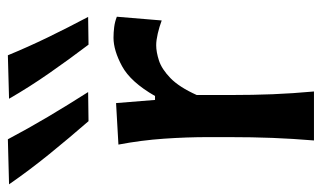

<svg xmlns="http://www.w3.org/2000/svg" viewBox="-221 -633 818 488"><g transform="rotate(-90 188.0 -389.0)"><path d="M75 0Q79.5 -54.5 81.5 -105.2Q83.5 -156 83.5 -218V-268Q83.5 -323.5 79.5 -381.2Q75.5 -439 64.5 -497L170 -503L178 -404H188Q223.5 -466 263.8 -487.8Q304 -509.5 336 -509.5Q349 -509.5 363 -507.8Q377 -506 389.5 -501L380 -387Q364 -393 346.8 -397Q329.5 -401 317 -401Q300 -401 278.2 -394Q256.5 -387 233.5 -364.8Q210.5 -342.5 190.5 -298V-212.5Q190.5 -155 192.5 -104.8Q194.5 -54.5 199.5 0ZM124 -573Q81 -622.5 40.2 -672.8Q-0.5 -723 -36.5 -775L78 -778Q105 -727 135.2 -676Q165.5 -625 198 -574ZM318.5 -573Q281 -622.5 246 -672.8Q211 -723 181 -775L291.5 -778Q312.5 -727 337.2 -676Q362 -625 389 -574Z"/></g></svg>

Font: Commissioner Flair Medium
Style: Regular
Weight: 500
Designer: Kostas Bartsokas
Foundry: Kostas Bartsokas
Version: Version 1.000; ttfautohint (v1.8.3)